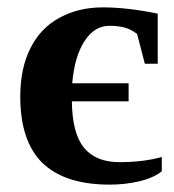

<svg xmlns="http://www.w3.org/2000/svg" viewBox="-20 -491 472 521"><path d="M419 -28V-26Q396 -8 358 1Q319 10 278 10Q156 10 95 -49Q35 -108 35 -229Q35 -305 62 -359Q89 -414 140 -442Q192 -471 259 -471Q325 -471 408 -454V-318H373L352 -399Q334 -412 319 -416Q301 -421 277 -421Q236 -421 209 -379Q182 -337 176 -265H329V-216H175Q176 -129 208 -90Q240 -51 304 -51Q369 -51 419 -65Z"/></svg>

Font: Libra Serif Modern
Style: Bold
Weight: 700
Designer: Stefan Peev, Context Ltd
Foundry: Ascender Corporation
Version: Version 1.000